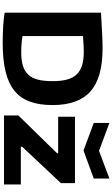

<svg xmlns="http://www.w3.org/2000/svg" viewBox="284 -1126 852 1461"><g transform="rotate(90 710.5 -396.0)"><path d="M916 -802 1128 -723 1339 -802V-683L1126 -605L916 -683ZM859 -109 1147 -404V-412H869V-540H1374V-433L1097 -138V-128H1384V0H859ZM308 10Q274 10 240 9Q206 8 175.5 6Q145 4 119.5 1Q94 -2 77 -5V-738Q161 -743 231 -746.5Q301 -750 349 -750Q572 -750 676 -658Q780 -566 780 -369Q780 -268 753.5 -196Q727 -124 670 -78.5Q613 -33 523.5 -11.5Q434 10 308 10ZM378 -131Q438 -131 480 -143.5Q522 -156 548.5 -184.5Q575 -213 586.5 -258Q598 -303 598 -369Q598 -434 586 -479Q574 -524 547 -552.5Q520 -581 477.5 -594Q435 -607 374 -607Q328 -607 255 -601V-141Q311 -131 378 -131Z"/></g></svg>

Font: Encode Sans Wide
Style: Bold
Weight: 700
Designer: Pablo Impallari, Andres Torresi
Foundry: Pablo Impallari, Andres Torresi
Version: Version 1.000; ttfautohint (v1.00) -l 8 -r 50 -G 200 -x 14 -